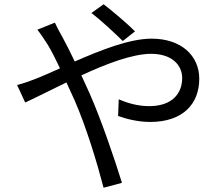

<svg xmlns="http://www.w3.org/2000/svg" viewBox="-20 -827 1040 899"><path d="M555 -635 612 -680C574 -719 498 -782 465 -807L408 -766C451 -734 516 -673 555 -635ZM60 -429 98 -347C144 -368 214 -404 291 -441L329 -358C386 -227 434 -66 465 52L551 29C517 -81 454 -267 399 -391L361 -474C477 -528 600 -575 688 -575C786 -575 833 -521 833 -462C833 -390 787 -330 678 -330C625 -330 575 -345 536 -362L533 -284C571 -270 627 -256 683 -256C839 -256 913 -343 913 -458C913 -567 828 -646 690 -646C586 -646 451 -592 330 -539C310 -581 290 -621 272 -654C261 -672 244 -705 237 -721L155 -688C171 -668 191 -637 204 -617C221 -589 240 -551 261 -507C216 -487 176 -469 142 -456C124 -449 89 -436 60 -429Z"/></svg>

Font: ChiuKong Gothic CL
Style: Regular
Weight: 400
Designer: Ryoko NISHIZUKA 西塚涼子 (kana, bopomofo & ideographs); Paul D. Hunt (Latin, Greek & Cyrillic); Sandoll Communications 산돌커뮤니
Foundry: Adobe
Version: Version 1.300